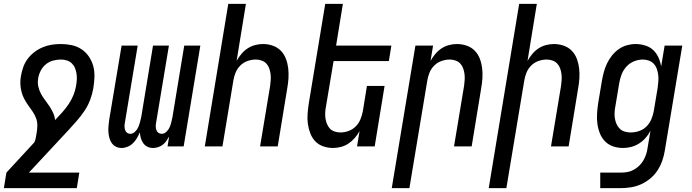

<svg xmlns="http://www.w3.org/2000/svg" viewBox="-50 -755 3570 990"><path d="M346 215H-30L-17 135L127 -21Q132 -31 134 -42Q136 -53 138 -64Q142 -85 142.5 -106Q143 -127 136 -145.5Q129 -164 118 -180Q107 -196 95.5 -212Q84 -228 75 -245Q66 -262 61 -281.5Q56 -301 55 -321.5Q54 -342 58 -363Q62 -386 70 -409Q78 -432 93 -452Q108 -472 128 -487Q148 -502 171 -511.5Q194 -521 217 -524.5Q240 -528 264 -528Q293 -528 320.5 -522Q348 -516 370.5 -501Q393 -486 408.5 -463Q424 -440 431 -413.5Q438 -387 437 -358Q436 -329 431 -299Q426 -270 415 -240.5Q404 -211 386 -184Q368 -157 346.5 -132.5Q325 -108 303 -84L99 135H359ZM234 -136 235 -137Q254 -157 271.5 -176.5Q289 -196 303.5 -217.5Q318 -239 328 -263Q338 -287 342 -311V-312Q345 -328 346 -344Q347 -360 344.5 -375.5Q342 -391 336.5 -404.5Q331 -418 320 -428.5Q309 -439 294.5 -443.5Q280 -448 264 -448Q244 -448 223.5 -442.5Q203 -437 186.5 -423.5Q170 -410 160 -390.5Q150 -371 147 -352V-350Q143 -329 147.5 -309Q152 -289 161 -272Q170 -255 182 -239.5Q194 -224 204.5 -208Q215 -192 223.5 -174Q232 -156 234 -136Z M739 8Q723 8 710 1.5Q697 -5 688.5 -17Q680 -29 676 -43.5Q672 -58 671 -73Q665 -58 656.5 -43.5Q648 -29 636 -17Q624 -5 608 1.5Q592 8 577 8Q561 8 548 1.5Q535 -5 526.5 -17Q518 -29 514 -44Q510 -59 509 -74Q508 -89 509.5 -105Q511 -121 513 -137L577 -520H660L594 -123Q592 -113 592 -103.5Q592 -94 595 -85Q598 -76 605 -70.5Q612 -65 622 -65Q635 -65 646 -75.5Q657 -86 662.5 -98.5Q668 -111 671.5 -124Q675 -137 678 -150L739 -520H821L755 -123Q753 -113 753 -103.5Q753 -94 756 -85Q759 -76 766.5 -70.5Q774 -65 784 -65Q797 -65 808 -75.5Q819 -86 824.5 -98.5Q830 -111 833 -124Q836 -137 839 -150L900 -520H983L897 0H814L822 -51Q816 -40 808 -28.5Q800 -17 789 -8.5Q778 0 764.5 4Q751 8 739 8Z M1006 0 1127 -735H1218L1170 -441Q1180 -459 1194 -476Q1208 -493 1226 -505Q1244 -517 1265 -522.5Q1286 -528 1306 -528Q1332 -528 1356.5 -519.5Q1381 -511 1398 -493.5Q1415 -476 1424 -452.5Q1433 -429 1436 -404Q1439 -379 1437.5 -352.5Q1436 -326 1431 -299L1382 0H1291L1343 -313Q1345 -328 1346 -343.5Q1347 -359 1345 -374Q1343 -389 1338 -403Q1333 -417 1323 -427.5Q1313 -438 1298.5 -443Q1284 -448 1269 -448Q1248 -448 1226.5 -440.5Q1205 -433 1189 -417Q1173 -401 1164.5 -380Q1156 -359 1153 -338L1097 0Z M1667 8Q1641 8 1616.5 -0.5Q1592 -9 1575.5 -26.5Q1559 -44 1550 -67.5Q1541 -91 1537.5 -116Q1534 -141 1536 -167.5Q1538 -194 1542 -221L1627 -735H1718L1683 -520H1968L1955 -440H1670L1631 -207Q1628 -192 1627 -176.5Q1626 -161 1628 -146Q1630 -131 1635.5 -117Q1641 -103 1650.5 -92.5Q1660 -82 1675 -77Q1690 -72 1705 -72Q1726 -72 1747 -79.5Q1768 -87 1784 -103Q1800 -119 1808.5 -140Q1817 -161 1821 -182L1842 -312H1933L1882 0H1791L1804 -79Q1794 -61 1779.5 -44Q1765 -27 1747 -15Q1729 -3 1708 2.5Q1687 8 1667 8Z M1970 215 2092 -520H2183L2170 -441Q2180 -459 2194 -476Q2208 -493 2226 -505Q2244 -517 2265 -522.5Q2286 -528 2306 -528Q2332 -528 2356.5 -519.5Q2381 -511 2398 -493.5Q2415 -476 2424 -452.5Q2433 -429 2436 -404Q2439 -379 2437.5 -352.5Q2436 -326 2431 -299L2382 0H2291L2343 -313Q2345 -328 2346 -343.5Q2347 -359 2345 -374Q2343 -389 2338 -403Q2333 -417 2323 -427.5Q2313 -438 2298.5 -443Q2284 -448 2269 -448Q2248 -448 2226.5 -440.5Q2205 -433 2189 -417Q2173 -401 2164.5 -380Q2156 -359 2153 -338L2061 215Z M2470 215 2627 -735H2718L2670 -441Q2680 -459 2694 -476Q2708 -493 2726 -505Q2744 -517 2765 -522.5Q2786 -528 2806 -528Q2832 -528 2856.5 -519.5Q2881 -511 2898 -493.5Q2915 -476 2924 -452.5Q2933 -429 2936 -404Q2939 -379 2937.5 -352.5Q2936 -326 2931 -299L2882 0H2791L2843 -313Q2845 -328 2846 -343.5Q2847 -359 2845 -374Q2843 -389 2838 -403Q2833 -417 2823 -427.5Q2813 -438 2798.5 -443Q2784 -448 2769 -448Q2748 -448 2726.5 -440.5Q2705 -433 2689 -417Q2673 -401 2664.5 -380Q2656 -359 2653 -338L2561 215Z M3045 215V135H3152Q3169 135 3185.5 132Q3202 129 3217.5 120.5Q3233 112 3246 99.5Q3259 87 3267.5 72Q3276 57 3281.5 41Q3287 25 3289 8L3304 -81Q3294 -61 3279 -44Q3264 -27 3245 -15Q3226 -3 3205 2.5Q3184 8 3163 8Q3136 8 3112 0Q3088 -8 3070.5 -25.5Q3053 -43 3043.5 -66.5Q3034 -90 3030.5 -115.5Q3027 -141 3028.5 -167.5Q3030 -194 3034 -221L3054 -341Q3058 -363 3064 -385Q3070 -407 3080 -428Q3090 -449 3105 -468Q3120 -487 3139.5 -501Q3159 -515 3182 -521.5Q3205 -528 3227 -528Q3252 -528 3276.5 -520.5Q3301 -513 3318 -497Q3335 -481 3345 -459Q3355 -437 3359 -412L3377 -520H3468L3378 21Q3374 47 3365 73Q3356 99 3341 122.5Q3326 146 3304 164.5Q3282 183 3257 194.5Q3232 206 3205 210.5Q3178 215 3152 215ZM3201 -72Q3223 -72 3244.5 -79Q3266 -86 3282.5 -102Q3299 -118 3308 -139Q3317 -160 3321 -182L3341 -302Q3343 -318 3344.5 -335Q3346 -352 3344 -368Q3342 -384 3337 -399Q3332 -414 3321.5 -425.5Q3311 -437 3296 -442.5Q3281 -448 3265 -448Q3242 -448 3219.5 -439Q3197 -430 3180.5 -412Q3164 -394 3155.5 -372Q3147 -350 3143 -327L3123 -207Q3120 -192 3119 -176Q3118 -160 3120.5 -144.5Q3123 -129 3129 -115.5Q3135 -102 3145.5 -91.5Q3156 -81 3171 -76.5Q3186 -72 3201 -72Z"/></svg>

Font: Iosevka Term Curly Medium
Style: Italic
Weight: 500
Italic angle: -9°
Designer: Belleve Invis
Foundry: Belleve Invis
Version: Version 32.3.0